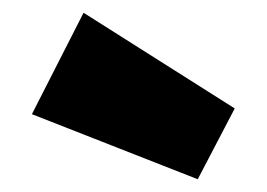

<svg xmlns="http://www.w3.org/2000/svg" viewBox="-20 -888 418 301"><path d="M111 -868 30 -709 290 -607 348 -718Z"/></svg>

Font: Fira Sans Ultra
Style: Regular
Weight: 950
Designer: Carrois Corporate & Edenspiekermann AG
Foundry: Carrois Corporate GbR & Edenspiekermann AG
Version: Version 4.203;PS 004.203;hotconv 1.0.88;makeotf.lib2.5.64775